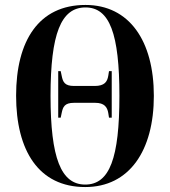

<svg xmlns="http://www.w3.org/2000/svg" viewBox="-20 -745 686 775"><path d="M324 10C502 10 601 -137 601 -358C601 -580 502 -725 325 -725C136 -725 45 -580 45 -359C45 -137 136 10 324 10ZM324 0C226 0 184 -108 184 -358C184 -608 226 -715 325 -715C423 -715 462 -608 462 -358C462 -108 423 0 324 0ZM215 -270H225L229 -289C234 -313 240 -330 279 -330H364C402 -330 413 -312 417 -289L420 -270H431V-458H420L417 -439C413 -415 402 -398 362 -398H279C241 -398 234 -414 229 -439L225 -458H215Z"/></svg>

Font: Noto Serif Display ExtraCondensed
Style: Bold
Weight: 700
Width: 2
Designer: Monotype Design Team
Foundry: Monotype Imaging Inc.
Version: Version 2.009